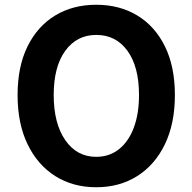

<svg xmlns="http://www.w3.org/2000/svg" viewBox="-20 -774 810 808"><path d="M385 14Q287 14 212.5 -33Q138 -80 96 -167Q54 -254 54 -374Q54 -494 96 -579Q138 -664 212.5 -709Q287 -754 385 -754Q483 -754 557.5 -709Q632 -664 674 -579Q716 -494 716 -374Q716 -254 674 -167Q632 -80 557.5 -33Q483 14 385 14ZM385 -114Q440 -114 480.5 -146Q521 -178 543 -236.5Q565 -295 565 -374Q565 -493 516.5 -560Q468 -627 385 -627Q303 -627 254.5 -560Q206 -493 206 -374Q206 -255 254.5 -184.5Q303 -114 385 -114Z"/></svg>

Font: Chiron GoRound TC
Style: Bold
Weight: 700
Designer: Ryoko NISHIZUKA 西塚涼子 (kana, bopomofo & ideographs); Paul D. Hunt (Latin, Greek & Cyrillic); Sandoll Communications 산돌커뮤니
Foundry: Adobe
Version: Version 1.000;hotconv 1.1.1;makeotfexe 2.6.0